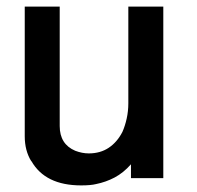

<svg xmlns="http://www.w3.org/2000/svg" viewBox="-20 -540 596 582"><path d="M475 0H377V-42Q354 -16 327.5 -2Q301 12 271 18Q255 22 226 22Q117 22 75 -52V-51Q55 -83 55 -127V-520H161V-158Q161 -103 208 -83Q229 -75 249 -75Q284 -75 309.5 -92Q335 -109 351 -140Q359 -158 364 -180.5Q369 -203 369 -227V-520H475Z"/></svg>

Font: Ekushey Bangla
Style: Bold
Weight: 700
Designer: Al Mamun Sumon
Foundry: Al Mamun Sumon
Version: Version 1.0